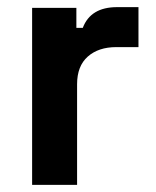

<svg xmlns="http://www.w3.org/2000/svg" viewBox="-20 -518 436 538"><path d="M196 0H70V-496H194V-440H212Q234 -498 308 -498H368V-386H306Q256 -386 226 -359.5Q196 -333 196 -282Z"/></svg>

Font: Rootstock Sans Headline
Style: Bold
Weight: 700
Designer: Florian Karsten
Foundry: Florian Karsten
Version: Version 2.000;FEAKit 1.0